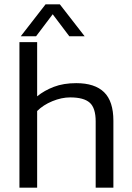

<svg xmlns="http://www.w3.org/2000/svg" viewBox="-20 -869 610 889"><path d="M76 -701 191 -849H257L372 -701H301L224 -803L147 -701ZM70 0V-674H152V-423Q185 -450 229.5 -467Q274 -484 333 -484Q419 -484 462 -442Q505 -400 505 -310V0H423V-307Q423 -369 395.5 -393.5Q368 -418 305 -418Q265 -418 222.5 -400.5Q180 -383 152 -355V0Z"/></svg>

Font: Kanit Light
Style: Regular
Weight: 300
Designer: Katatrad Team
Foundry: CadsonDemak
Version: Version 2.000; ttfautohint (v1.8.3)